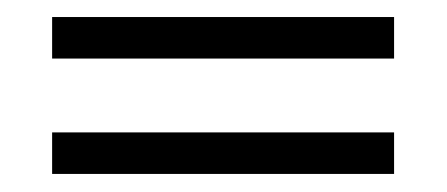

<svg xmlns="http://www.w3.org/2000/svg" viewBox="-20 -418 514 221"><path d="M40 -350.6V-398.4H433.6V-350.6ZM40 -217.8V-265.6H433.6V-217.8Z"/></svg>

Font: Elstob 10pt Medium
Style: Regular
Weight: 500
Designer: Peter S. Baker
Version: Version 1.015